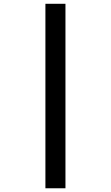

<svg xmlns="http://www.w3.org/2000/svg" viewBox="-20 -777 591 1024"><path d="M222.2 -756.8H329.1V227.1H222.2Z"/></svg>

Font: Open Sans
Style: Bold
Weight: 700
Designer: Monotype Design Team
Foundry: Monotype Imaging Inc.
Version: Version 3.000; ttfautohint (v1.8.4)